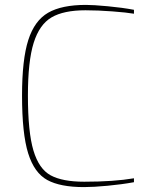

<svg xmlns="http://www.w3.org/2000/svg" viewBox="-20 -758 617 784"><path d="M70 -368Q70 -515 95.5 -594.5Q121 -674 176.5 -706Q232 -738 331 -738Q361 -738 420 -732.5Q479 -727 527 -718V-702Q498 -707 439 -711.5Q380 -716 329 -716Q240 -716 190.5 -687Q141 -658 117.5 -583Q94 -508 94 -368Q94 -219 116.5 -143.5Q139 -68 187 -42Q235 -16 324 -16Q445 -16 527 -30V-14Q478 -5 419.5 0.5Q361 6 323 6Q226 6 173 -23Q120 -52 95 -132Q70 -212 70 -368Z"/></svg>

Font: Exo Thin
Style: Regular
Weight: 250
Designer: Natanael Gama
Foundry: Natanael Gama
Version: Version 1.500; ttfautohint (v1.6)